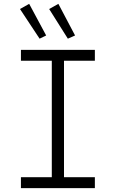

<svg xmlns="http://www.w3.org/2000/svg" viewBox="-20 -979 602 999"><path d="M88.9 -57.1H249.5V-663.1H88.9V-719.7H473.6V-663.1H313V-57.1H473.6V0H88.9ZM84 -932.1 131.8 -959 220.2 -794.4 186 -777.8ZM235.8 -932.1 283.7 -959 370.6 -794.4 333 -777.8Z"/></svg>

Font: Reddit Mono Light
Style: Regular
Weight: 300
Monospace: yes
Designer: Stephen Hutchings
Foundry: Reddit
Version: Version 1.011